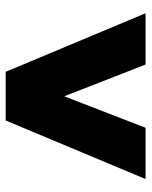

<svg xmlns="http://www.w3.org/2000/svg" viewBox="50 -570 520 659"><g transform="rotate(90 309.5 -240.0)"><path d="M25 -480H201L310 -201L418 -480H594L393 0H226Z"/></g></svg>

Font: Prompt
Style: Bold
Weight: 700
Designer: Katatrad Team
Foundry: CadsonDemak
Version: Version 1.000